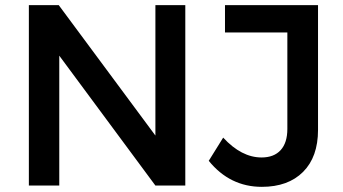

<svg xmlns="http://www.w3.org/2000/svg" viewBox="-20 -720 1331 745"><path d="M583 -194V-700H699V0H583L210 -504V0H92V-700H208ZM853 -700H1214V-216Q1214 -111 1156 -53Q1098 5 996 5Q872 5 790 -96L846 -186Q917 -109 995 -109Q1043 -109 1069 -137.5Q1095 -166 1095 -220V-594H853Z"/></svg>

Font: Montserrat-Arabic
Style: Regular
Weight: 400
Designer: Mohamed Gaber
Foundry: Kief Type Foundry
Version: Version 5.008;PS 005.008;hotconv 1.0.88;makeotf.lib2.5.64775